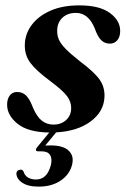

<svg xmlns="http://www.w3.org/2000/svg" viewBox="-20 -483 469 715"><path d="M179 -19Q208 -19 226.5 -36.2Q245 -53.5 245 -80Q245.5 -103.5 229.8 -124.8Q214 -146 168 -180.5Q115 -219.5 93 -249Q71 -278.5 72.5 -318Q73.5 -357 98 -390Q122.5 -423 167.5 -443Q212.5 -463 275 -463Q350.5 -463 388.8 -435Q427 -407 427.5 -369.5Q428 -346.5 417.2 -333.5Q406.5 -320.5 389 -320.5Q370.5 -320.5 357.2 -333Q344 -345.5 332.5 -378Q309 -435 262.5 -435Q231.5 -435 212.2 -416.8Q193 -398.5 193 -368.5Q192.5 -351.5 199.2 -335.8Q206 -320 224.5 -301Q243 -282 278 -254.5Q332 -214 351.5 -185.8Q371 -157.5 369 -120.5Q366 -66.5 317.2 -30.5Q268.5 5.5 189 10L148.5 59Q157 58.5 169 58.5Q216 58.5 236.5 78.8Q257 99 248 132Q238.5 168 205.2 190Q172 212 124 212Q84 212 62.5 197.2Q41 182.5 41 162Q43 150 55 149Q63 147.5 67.5 155.5Q72 171 84.5 178.2Q97 185.5 114 185.5Q155.5 185.5 169.5 131.5Q175 108 166.5 94.2Q158 80.5 134.5 80.5H122Q114.5 80.5 113.8 76Q113 71.5 118.5 65L163.5 10.5Q84.5 9.5 45.2 -22.2Q6 -54 6.5 -94Q6.5 -114.5 16.5 -127.5Q26.5 -140.5 44 -140.5Q64.5 -140.5 78 -126.5Q91.5 -112.5 103 -81.5Q118 -47 136.5 -33Q155 -19 179 -19Z"/></svg>

Font: Fraunces 72pt SemiBold
Style: Italic
Weight: 600
Italic angle: -16°
Version: Version 1.000;[b76b70a41]